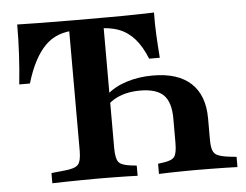

<svg xmlns="http://www.w3.org/2000/svg" viewBox="-45 -626 873 680"><g transform="rotate(-5 391.5 -285.5)"><path d="M244.4 -532.3Q210.5 -532.3 183.5 -522.2Q156.5 -512.1 135.5 -491.1Q114.5 -470.2 97.2 -437.5Q79.8 -404.8 66.1 -358.9H28.2Q33.9 -413.7 36.7 -466.5Q39.5 -519.4 39.5 -571Q74.2 -570.2 123 -569.4Q171.8 -568.5 241.9 -568.5H362.9Q419.4 -568.5 458.5 -569.4Q497.6 -570.2 525.8 -571Q525 -532.3 527 -492.3Q529 -452.4 532.3 -409.7H494.4Q476.6 -454 452.8 -481Q429 -508.1 397.2 -520.2Q365.3 -532.3 320.2 -532.3ZM274.2 -2.4Q247.6 -2.4 218.5 -2Q189.5 -1.6 162.5 -1.2Q135.5 -0.8 114.5 0V-36.3L161.3 -41.1Q198.4 -44.4 209.7 -56.9Q221 -69.4 221 -105.6V-201.6H343.5V-105.6Q343.5 -67.7 353.6 -55.2Q363.7 -42.7 396.8 -38.7L417.7 -36.3V0Q402.4 -0.8 381 -1.2Q359.7 -1.6 335.9 -2Q312.1 -2.4 290.3 -2.4H282.3ZM221 -201.6V-547.6H343.5V-201.6ZM501.6 -349.2Q591.1 -349.2 637.5 -306Q683.9 -262.9 683.9 -180.6V-105.6Q683.9 -80.6 688.7 -67.3Q693.5 -54 706.5 -48.4Q719.4 -42.7 744.4 -39.5L772.6 -36.3V0Q755.6 -0.8 731.9 -1.2Q708.1 -1.6 682.3 -2Q656.5 -2.4 632.3 -2.4H622.6H613.7Q593.5 -2.4 571 -2Q548.4 -1.6 528.2 -1.2Q508.1 -0.8 493.5 0V-36.3L511.3 -38.7Q542.7 -42.7 552 -55.2Q561.3 -67.7 561.3 -105.6V-191.1Q561.3 -249.2 535.9 -274.6Q510.5 -300 451.6 -300Q416.1 -300 386.7 -289.9Q357.3 -279.8 337.1 -260.5V-296Q363.7 -321 407.3 -335.1Q450.8 -349.2 501.6 -349.2Z"/></g></svg>

Font: Playfair 9pt
Style: Bold
Weight: 700
Designer: Claus Eggers Sørensen
Foundry: Claus Eggers Sørensen
Version: Version 2.203